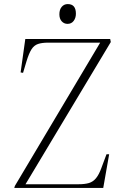

<svg xmlns="http://www.w3.org/2000/svg" viewBox="-20 -921 594 941"><path d="M523 -715 105 -18H364Q396 -18 416 -24Q436 -30 450.5 -47.5Q465 -65 477 -98L502 -165H515L486 0H50L53 -10L471 -712H216Q186 -712 166.5 -705.5Q147 -699 134.5 -679.5Q122 -660 110 -621L93 -564L81 -566L104 -730H520ZM271 -851Q271 -874 282.5 -887.5Q294 -901 312 -901Q352 -901 352 -854Q352 -833 341 -818.5Q330 -804 311 -804Q294 -804 282.5 -816.5Q271 -829 271 -851Z"/></svg>

Font: Literata 72pt ExtraLight
Style: Italic
Weight: 200
Italic angle: -2°
Designer: Latin by Veronika Burian and Jose Scaglione. Greek by Irene Vlachou. Cyrillic by Vera Evstafieva
Foundry: TypeTogether
Version: Version 3.002